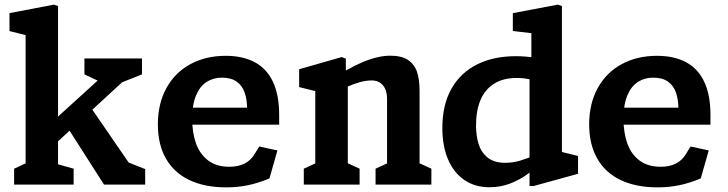

<svg xmlns="http://www.w3.org/2000/svg" viewBox="-20 -796 3140 828"><path d="M40.9 -68.5 123.2 -106.6 90.4 -50.4V-676.1L122.4 -636.6L20.9 -662V-739.3L212.4 -776L230.3 -770V-50.8L197.8 -96.6L297.5 -68.5V0H40.9ZM272.5 -244.1 364.7 -342.7 557.4 -62.4 457.8 -125.4 606.1 -66.8V0H428.5ZM212.8 -277.4 456 -498.4 426.1 -436.8 344.1 -475.2V-543.8H592.3V-475.2L483.9 -432.2L568.7 -498.4L212.8 -170.5Z M660.8 -259.2Q660.8 -349.7 697.9 -416.6Q735 -483.6 801.3 -519.5Q867.7 -555.3 953.1 -555.3Q1027.7 -555.3 1079.2 -527.4Q1130.8 -499.5 1157.3 -442.8Q1183.9 -386 1183.9 -300.3V-258.5H797.1V-331.6H1063.5L1045.8 -304.7V-322.4Q1045.8 -365.9 1035.2 -396.5Q1024.6 -427.2 1000.5 -444.1Q976.5 -461.1 937.3 -461.1Q899.8 -461.1 871 -442.7Q842.2 -424.3 825.5 -384.6Q808.8 -344.9 808.8 -284.2Q808.8 -224.8 824.9 -178.6Q841 -132.4 876.9 -104.6Q912.8 -76.8 969.8 -76.8Q1007.2 -76.8 1035 -90.8Q1062.9 -104.8 1080.4 -135.5L1097.9 -164.2L1176.4 -147.3L1142 -26.5Q1094.6 -6.7 1049.8 2.7Q1005.1 12 955.9 12Q862.2 12 795.9 -19.9Q729.6 -51.8 695.2 -112.8Q660.8 -173.8 660.8 -259.2Z M1599.6 -68.5 1682.2 -106.6 1649.1 -50.4V-370.8Q1649.1 -396.8 1640.2 -414.5Q1631.4 -432.2 1616.7 -440.6Q1601.9 -449.1 1584.1 -449.1Q1558.8 -449.1 1532.9 -442Q1507 -434.9 1474.2 -420.5Q1465.8 -417.2 1460.9 -415Q1456 -412.8 1447.6 -409.3V-477.8Q1457 -483.5 1461.7 -486.1Q1466.4 -488.7 1475.8 -494.2Q1510.7 -514 1542.2 -527.4Q1573.8 -540.8 1604.3 -548.3Q1634.8 -555.8 1663.6 -555.8Q1711 -555.8 1738.7 -537.9Q1766.3 -520 1777.9 -487.2Q1789.4 -454.5 1789.4 -405.2V-50.8L1756.8 -106.6L1840.3 -68.5V0H1599.6ZM1290.1 -68.5 1372.8 -106.6 1339.6 -50.4V-434.6L1372 -395.1L1270.1 -420.5V-497.4L1453.5 -549.9L1471.4 -543.2V-441.9L1479.9 -434.9V-50.8L1447.3 -106.6L1530.8 -68.5V0H1290.1Z M2263.6 -496.3 2271.5 -509.1V-678.3L2293.6 -650.3L2191.6 -662.4V-739.3L2385.4 -776L2403.3 -770V-117.9L2381.7 -145.9L2472.8 -123.4V-46.5L2281.9 6H2263.6ZM2362.3 -529.2V-420.3L2347.5 -426.5Q2306.5 -442.5 2275.2 -451.2Q2243.8 -459.8 2208.8 -459.8Q2149.4 -459.8 2110.1 -434.7Q2070.8 -409.5 2051.8 -363.9Q2032.9 -318.3 2032.9 -255.7Q2032.9 -210.2 2044.1 -174.5Q2055.2 -138.8 2083.1 -116.3Q2111 -93.9 2158.6 -93.9Q2191.1 -93.9 2222.8 -103.2Q2254.4 -112.4 2292.5 -128.6Q2296.9 -130.5 2301.3 -132.4L2309.7 -93.8Q2285.2 -67.7 2254.2 -44.6Q2223.3 -21.5 2181.3 -5Q2139.2 11.5 2090.6 11.5Q2027.8 11.5 1981.8 -20.3Q1935.8 -52.2 1911.7 -109.8Q1887.6 -167.3 1887.6 -243.8Q1887.6 -344.2 1927.1 -413.8Q1966.7 -483.3 2038 -518.5Q2109.4 -553.7 2204.2 -553.7Q2248.5 -553.7 2288 -546.6Q2327.5 -539.5 2362.3 -529.2Z M2520.8 -259.2Q2520.8 -349.7 2557.9 -416.6Q2595 -483.6 2661.3 -519.5Q2727.7 -555.3 2813.1 -555.3Q2887.7 -555.3 2939.2 -527.4Q2990.8 -499.5 3017.3 -442.8Q3043.9 -386 3043.9 -300.3V-258.5H2657.1V-331.6H2923.5L2905.8 -304.7V-322.4Q2905.8 -365.9 2895.2 -396.5Q2884.6 -427.2 2860.5 -444.1Q2836.5 -461.1 2797.3 -461.1Q2759.8 -461.1 2731 -442.7Q2702.2 -424.3 2685.5 -384.6Q2668.8 -344.9 2668.8 -284.2Q2668.8 -224.8 2684.9 -178.6Q2701 -132.4 2736.9 -104.6Q2772.8 -76.8 2829.8 -76.8Q2867.2 -76.8 2895 -90.8Q2922.9 -104.8 2940.4 -135.5L2957.9 -164.2L3036.4 -147.3L3002 -26.5Q2954.6 -6.7 2909.8 2.7Q2865.1 12 2815.9 12Q2722.2 12 2655.9 -19.9Q2589.6 -51.8 2555.2 -112.8Q2520.8 -173.8 2520.8 -259.2Z"/></svg>

Font: Monaspace Xenon Var
Style: Regular
Weight: 400
Designer: Riley Cran and the Lettermatic Team
Version: Version 1.000 (Monaspace Xenon Var)